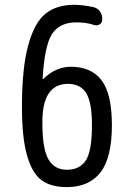

<svg xmlns="http://www.w3.org/2000/svg" viewBox="-20 -760 540 790"><path d="M259.8 -415Q153.3 -415 154.3 -254.9Q154.3 -147.5 179.2 -104.5Q204.1 -61.5 254.9 -61.5Q308.6 -61.5 333.5 -100.6Q358.4 -139.6 358.4 -245.1Q358.4 -338.9 334.5 -377Q310.5 -415 259.8 -415ZM254.9 9.8Q189.5 9.8 150.9 -18.6Q112.3 -46.9 91.3 -120.1Q70.3 -193.4 70.3 -320.3Q70.3 -478.5 95.7 -572.3Q121.1 -666 166.5 -703.1Q211.9 -740.2 285.2 -740.2Q320.3 -740.2 365.2 -730.5Q380.9 -726.6 390.6 -713.9Q400.4 -701.2 400.4 -684.6V-677.7Q400.4 -666 389.6 -659.7Q378.9 -653.3 367.2 -657.2Q335 -668 294.9 -668Q224.6 -668 193.8 -619.6Q163.1 -571.3 155.3 -435.5Q155.3 -434.6 156.2 -434.6L158.2 -435.5Q209 -484.4 269.5 -485.4Q356.4 -485.4 398.4 -429.2Q440.4 -373 440.4 -245.1Q440.4 -111.3 393.6 -50.8Q346.7 9.8 254.9 9.8Z"/></svg>

Font: Rounded-L Mgen+ 2m regular
Style: Regular
Weight: 400
Designer: [Source Han Sans]
Ryoko NISHIZUKA  (kana & ideographs); Paul D. Hunt (Latin, Greek & Cyrillic); Wenlong ZHANG  (bopomofo
Version: Version 1.059.20150602